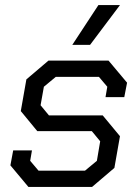

<svg xmlns="http://www.w3.org/2000/svg" viewBox="-20 -737 552 757"><path d="M21 -85 32 -144H106L99 -103L132 -64H315L362 -103L375 -180L342 -220H127L62 -299L84 -424L171 -498H408L481 -411L470 -354H396L403 -395L370 -434H200L153 -395L140 -322L173 -282H385L453 -200L431 -75L343 0H92ZM368 -717H453L335 -560H265Z"/></svg>

Font: Chakra Petch
Style: Italic
Weight: 400
Italic angle: -10°
Designer: Katatrad Aksorn Co.,Ltd.
Foundry: Cadson Demak Co.,Ltd.
Version: Version 1.000; ttfautohint (v1.6)